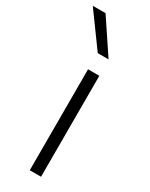

<svg xmlns="http://www.w3.org/2000/svg" viewBox="-253 -850 698 892"><g transform="rotate(30 96.0 -404.0)"><path d="M86 0V-541.5H146.5V0ZM87.5 -629 -42.5 -808H26L145.5 -629Z"/></g></svg>

Font: Encode Sans SemiExpanded SemiExpanded Light
Style: Regular
Weight: 300
Width: 6
Designer: Multiple Designers
Foundry: Impallari Type
Version: Version 3.000; ttfautohint (v1.8.3) -l 8 -r 50 -G 200 -x 14 